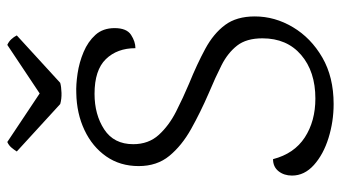

<svg xmlns="http://www.w3.org/2000/svg" viewBox="-224 -695 934 526"><g transform="rotate(-90 243.0 -432.0)"><path d="M251 -690Q274 -691 304.5 -686.5Q335 -682 363.5 -670Q392 -658 410.5 -637.5Q429 -617 429 -585Q429 -552 410.5 -540Q392 -528 374 -528Q374 -578 344 -609Q314 -640 249 -640Q192 -640 151.5 -613.5Q111 -587 111 -534Q111 -492 136.5 -464Q162 -436 200.5 -416.5Q239 -397 277 -381Q331 -359 372.5 -336.5Q414 -314 437.5 -282.5Q461 -251 461 -201Q461 -146 431.5 -96.5Q402 -47 348.5 -16Q295 15 221 15Q173 15 128 1Q83 -13 54 -39Q25 -65 25 -99Q25 -121 37 -136Q49 -151 70 -151Q85 -93 129.5 -64Q174 -35 236 -35Q310 -35 355.5 -74Q401 -113 401 -180Q401 -224 381 -249.5Q361 -275 327.5 -292Q294 -309 251 -327Q198 -350 152.5 -375.5Q107 -401 79 -435Q51 -469 51 -519Q51 -570 77.5 -608Q104 -646 149.5 -667.5Q195 -689 251 -690ZM279 -734 409 -853Q405 -861 398.5 -868Q392 -875 383 -879L227 -775H273L117 -879Q108 -875 102 -868Q96 -861 91 -853L221 -734Q235 -730 251.5 -730.5Q268 -731 279 -734Z"/></g></svg>

Font: Karma Variable Light
Style: Regular
Weight: 300
Designer: Joana Correia
Foundry: Indian Type Foundry
Version: Version 3.000